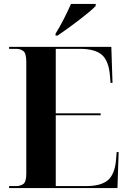

<svg xmlns="http://www.w3.org/2000/svg" viewBox="-20 -951 650 971"><path d="M26 0V-10H61Q83 -10 98 -20.5Q113 -31 113 -73V-637Q113 -681 98.5 -692.5Q84 -704 61 -704H26V-714H543L549 -532H539L536 -569Q530 -643 495.5 -673.5Q461 -704 384 -704H262V-378H489V-368H262V-10H415Q492 -10 526.5 -40.5Q561 -71 567 -144L570 -182H580L574 0ZM261 -781Q282 -814 303 -855.5Q324 -897 339 -931H464V-921Q452 -908 428.5 -888.5Q405 -869 377 -847.5Q349 -826 321 -806Q293 -786 271 -771H261Z"/></svg>

Font: Noto Serif Display SemiCondensed
Style: Bold
Weight: 700
Width: 4
Designer: Monotype Design Team
Foundry: Monotype Imaging Inc.
Version: Version 2.009